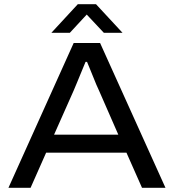

<svg xmlns="http://www.w3.org/2000/svg" viewBox="-20 -891 825 911"><path d="M20.1 0 329.6 -687H454.9L765.1 0H653.8L580 -166.6H198.9L125.1 0ZM236.5 -251.9H541.4L449.9 -461Q444.5 -472 437 -489.6Q429.5 -507.2 421.5 -527.7Q413.6 -548.2 405.6 -566.8Q397.7 -585.5 392.9 -597.6H386Q377.5 -577.2 366.6 -550.7Q355.7 -524.2 345.8 -500.1Q335.8 -475.9 329.4 -461ZM223.9 -735.5 349.3 -871.2H435.4L561.2 -735.5H472.6L368.9 -846L414.2 -846.5L311.5 -735.5Z"/></svg>

Font: Archivo SemiBold SemiExpanded
Style: Regular
Weight: 600
Width: 6
Version: Version 2.001